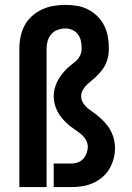

<svg xmlns="http://www.w3.org/2000/svg" viewBox="-20 -763 540 783"><path d="M59 0V-565Q59 -589 64 -613.5Q69 -638 80.5 -659.5Q92 -681 110.5 -697.5Q129 -714 151.5 -724.5Q174 -735 198.5 -739Q223 -743 247 -743Q271 -743 295 -739Q319 -735 340 -724Q361 -713 378 -696Q395 -679 405.5 -657.5Q416 -636 420 -612.5Q424 -589 424 -565Q424 -550 421.5 -535.5Q419 -521 413.5 -507.5Q408 -494 399.5 -482Q391 -470 381 -459.5Q371 -449 359.5 -439.5Q348 -430 337 -420Q326 -410 318.5 -397.5Q311 -385 311 -370Q311 -354 321 -340Q331 -326 344.5 -316.5Q358 -307 371 -297Q384 -287 396 -275.5Q408 -264 418 -251Q428 -238 435 -223Q442 -208 445.5 -191.5Q449 -175 449 -159Q449 -136 443 -114.5Q437 -93 425.5 -73.5Q414 -54 396.5 -39.5Q379 -25 358.5 -16Q338 -7 315.5 -3.5Q293 0 271 0H199V-96H271Q284 -96 297 -100.5Q310 -105 319 -115Q328 -125 333 -138Q338 -151 338 -164Q338 -180 329 -194.5Q320 -209 307 -219Q294 -229 280.5 -238Q267 -247 255 -258Q243 -269 232.5 -281.5Q222 -294 214.5 -308.5Q207 -323 203 -338.5Q199 -354 199 -371Q199 -385 202.5 -399.5Q206 -414 212 -427Q218 -440 226.5 -452Q235 -464 245 -475Q255 -486 266.5 -495Q278 -504 289 -513.5Q300 -523 306.5 -536.5Q313 -550 313 -565Q313 -580 310 -595Q307 -610 298.5 -622Q290 -634 276 -640.5Q262 -647 247 -647Q231 -647 215.5 -641.5Q200 -636 189.5 -624Q179 -612 174.5 -596.5Q170 -581 170 -565V0Z"/></svg>

Font: Iosevka SS08 Regular
Style: Bold
Weight: 700
Monospace: yes
Designer: Belleve Invis
Foundry: Belleve Invis
Version: Version 16.3.4; ttfautohint (v1.8.4)